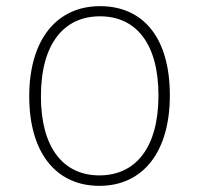

<svg xmlns="http://www.w3.org/2000/svg" viewBox="-20 -593 647 624"><path d="M305 -573C165 -573 75 -465 75 -280C75 -98 161 11 303 11C443 11 532 -97 532 -283C532 -471 445 -573 305 -573ZM305 -540C423 -540 495 -450 495 -283C495 -112 420 -23 303 -23C185 -23 113 -114 113 -280C113 -451 188 -540 305 -540Z"/></svg>

Font: Glow Sans SC Normal ExtraLight
Style: Regular
Weight: 200
Designer: Ryoko NISHIZUKA (kana, bopomofo & ideographs); Paul D. Hunt (Latin, Greek & Cyrillic); Sandoll Communications, Soo-young
Version: Version 0.93